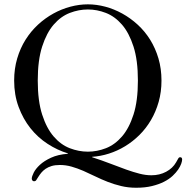

<svg xmlns="http://www.w3.org/2000/svg" viewBox="-20 -714 868 894"><path d="M155.8 -338.9Q155.8 -244.1 176.3 -180.4Q196.8 -116.7 230 -78.4Q263.2 -40 304.9 -23.9Q346.7 -7.8 389.2 -7.8Q431.6 -7.8 473.1 -23.9Q514.6 -40 547.9 -78.4Q581.1 -116.7 601.6 -180.4Q622.1 -244.1 622.1 -338.9Q622.1 -433.6 601.6 -497.3Q581.1 -561 547.9 -599.4Q514.6 -637.7 473.1 -653.8Q431.6 -669.9 389.2 -669.9Q346.7 -669.9 304.9 -653.8Q263.2 -637.7 230 -599.4Q196.8 -561 176.3 -497.3Q155.8 -433.6 155.8 -338.9ZM731.9 -338.9Q731.9 -286.1 718.8 -239.7Q705.6 -193.4 682.9 -154.8Q660.2 -116.2 629.2 -85.4Q598.1 -54.7 562.3 -33Q526.4 -11.2 487.3 1.2Q448.2 13.7 409.2 16.1V18.1Q457 33.7 496.1 48.8Q535.2 64 568.1 75.7Q601.1 87.4 629.6 94.7Q658.2 102.1 685.1 102.1Q723.1 102.1 753.7 85.7Q784.2 69.3 799.8 42Q806.2 31.2 809.6 24.7Q813 18.1 818.8 18.1Q828.1 18.1 828.1 28.8Q828.1 36.1 823.7 48.6Q819.3 61 809.6 75.4Q799.8 89.8 783.7 105Q767.6 120.1 743.7 132.3Q719.7 144.5 687.7 152.3Q655.8 160.2 613.8 160.2Q577.1 160.2 544.4 152.3Q511.7 144.5 481.7 132.8Q451.7 121.1 423.3 107.2Q395 93.3 367.9 81.5Q340.8 69.8 313.7 62Q286.6 54.2 258.8 54.2Q236.3 54.2 220.2 59.1Q204.1 64 192.4 72Q180.7 80.1 172.6 89.8Q164.6 99.6 158.2 109.9Q151.9 119.6 148.7 124.8Q145.5 129.9 138.2 129.9Q133.3 129.9 130.6 126Q127.9 122.1 127.9 118.2Q127.9 107.9 137 89.8Q146 71.8 165.8 53.5Q185.5 35.2 217.8 20.3Q250 5.4 295.9 2V0Q247.1 -14.6 201.7 -44.2Q156.2 -73.7 121.8 -116.9Q87.4 -160.2 66.7 -216.1Q45.9 -272 45.9 -338.9Q45.9 -394 60.1 -441.9Q74.2 -489.7 99.1 -529.3Q124 -568.8 157.2 -599.4Q190.4 -629.9 228.5 -650.9Q266.6 -671.9 307.9 -682.9Q349.1 -693.8 389.2 -693.8Q429.2 -693.8 470.2 -682.9Q511.2 -671.9 549.3 -650.9Q587.4 -629.9 620.8 -599.4Q654.3 -568.8 679 -529.3Q703.6 -489.7 717.8 -441.9Q731.9 -394 731.9 -338.9Z"/></svg>

Font: XB Zar
Style: Regular
Weight: 400
Designer: Behnam
Foundry: Irmug
Version: Version 8.005 2009